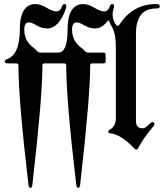

<svg xmlns="http://www.w3.org/2000/svg" viewBox="-20 -727 808 946"><path d="M15.6 -436Q77.6 -458.5 77.6 -581.1Q77.6 -662.1 109.9 -690.9Q127.4 -707 153.6 -707Q179.7 -707 209.2 -689Q238.8 -670.9 257.8 -670.9Q276.9 -670.9 284.2 -692.9Q289.1 -707 297.4 -707Q306.6 -707 306.6 -696.8Q306.6 -691.4 304.7 -685.5Q271.5 -586.9 211.4 -586.9Q186.5 -586.9 160.9 -601.8Q135.3 -616.7 122.1 -616.7Q99.6 -616.7 99.6 -581.1Q99.6 -525.4 144.5 -492.2Q153.8 -485.4 161.6 -476.6Q169.4 -467.8 180.2 -467.8H267.1Q313 -467.8 313 -581.1Q313 -662.1 345.2 -690.9Q362.8 -707 388.9 -707Q415 -707 444.6 -689Q474.1 -670.9 493.2 -670.9Q512.2 -670.9 519.5 -692.9Q524.4 -707 532.7 -707Q542 -707 542 -696.8Q542 -691.4 540 -685.5Q534.7 -669.9 534.7 -655.3Q534.7 -630.9 549.3 -607.9Q554.7 -599.6 559.8 -599.6Q564.9 -599.6 569.3 -606.9Q634.8 -707 749 -707Q767.6 -707 767.6 -696Q767.6 -685.1 749 -685.1Q649.9 -685.1 649.9 -561V-129.9Q649.9 -94.7 683.6 -94.7Q696.3 -94.7 718.8 -118.7Q725.1 -125.5 730 -125.5Q741.2 -125.5 741.2 -115.2Q741.2 -110.8 735.4 -104Q684.6 -44.4 660.6 2.9Q657.2 9.8 651.9 9.8Q646.5 9.8 640.1 2.9Q577.6 -64 521.5 -70.8Q513.2 -71.8 513.2 -77.6Q513.2 -83.5 518.6 -86.4Q550.8 -104 550.8 -142.6V-492.2Q550.8 -562.5 531.2 -595.2Q523.4 -608.4 518.6 -621.1Q516.6 -626 514.2 -626Q511.7 -626 509.3 -622.6Q482.9 -586.9 446.8 -586.9Q421.9 -586.9 396.2 -601.8Q370.6 -616.7 357.4 -616.7Q335 -616.7 335 -581.1Q335 -525.4 379.9 -492.2Q389.2 -485.4 397 -476.6Q404.8 -467.8 415.5 -467.8H489.7Q500.5 -467.8 500.5 -457V-425.3Q500.5 -414.6 489.7 -414.6H434.6Q424.3 -414.6 424.3 -403.8Q424.3 -248.5 375 182.1Q373 198.7 365.2 198.7Q357.4 198.7 355.5 182.1Q306.2 -236.8 306.2 -403.8Q306.2 -414.6 295.9 -414.6H199.2Q189 -414.6 189 -403.8Q189 -248.5 139.6 182.1Q137.7 198.7 129.9 198.7Q122.1 198.7 120.1 182.1Q70.8 -236.8 70.8 -403.8Q70.8 -414.6 60.5 -414.6H19Q3.4 -414.6 3.4 -423.1Q3.4 -431.6 15.6 -436Z"/></svg>

Font: UnifrakturMaguntia17
Style: Book
Weight: 400
Designer: j. 'mach' wust, Gerrit Ansmann, Georg Duffner, based on a font by Peter Wiegel, original typeface by Carl Albert Fahrenw
Version: Version 2017-03-19